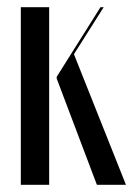

<svg xmlns="http://www.w3.org/2000/svg" viewBox="-20 -515 371 535"><path d="M117 -495V0H38V-495ZM186 -364 331 0H250L138 -296V-301L260 -495H269Z"/></svg>

Font: Moniqa SemBd Narrow Display
Style: Regular
Weight: 600
Width: 4
Designer: Rajesh Rajput
Foundry: Rajesh Rajput
Version: Version 1.000